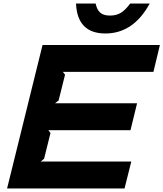

<svg xmlns="http://www.w3.org/2000/svg" viewBox="-20 -1064 923 1084"><path d="M721.2 -151.9 683.1 0H20L220.2 -810.1H882.8L846.2 -658.2H335L347.2 -642.1L311 -497.1L291 -481H753.9L716.8 -329.1H252.9L265.1 -313L229 -168L210 -151.9ZM714.8 -1043.9H825.2Q732.9 -875 575.2 -875Q416.5 -875 409.2 -1043.9H520Q527.3 -1008.8 545.9 -992.4Q564.5 -976.1 601.1 -976.1Q637.2 -976.1 663.1 -992.2Q689 -1008.3 714.8 -1043.9Z"/></svg>

Font: Sinkin Sans 700 Bold Italic
Style: Bold Italic
Weight: 700
Italic angle: -112°
Designer: Keith Bates
Foundry: K-Type
Version: Sinkin Sans (version 1.0)  by Keith Bates   •   © 2014   www